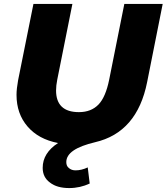

<svg xmlns="http://www.w3.org/2000/svg" viewBox="-20 -720 847 976"><path d="M612 -700H807L728 -303C694 -132 606 -30 463 3C366 26 317 59 317 104C317 117 321 127 330 134C339 142 350 146 364 146C384 146 405 141 426 131L436 213C404 228 369 236 332 236C291 236 258 227 234 208C209 190 197 165 197 133C197 83 223 41 275 7C208 -6 157 -34 120 -77C83 -120 64 -173 64 -238C64 -259 67 -284 72 -312L150 -700H348L271 -315C267 -295 265 -277 265 -260C265 -187 304 -150 381 -150C423 -150 456 -163 481 -189C505 -214 523 -256 535 -315Z"/></svg>

Font: My Font
Style: Italic
Weight: 500
Designer: Julieta Ulanovsky
Foundry: Julieta Ulanovsky
Version: ""